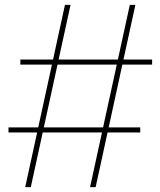

<svg xmlns="http://www.w3.org/2000/svg" viewBox="-20 -772 662 792"><path d="M271 -752 107 0H84L248 -752ZM538.5 -752 374.5 0H351.5L515.5 -752ZM607.5 -526.5V-505.5H64V-526.5ZM558.5 -246.5V-225.5H15V-246.5Z"/></svg>

Font: Hepta Slab ExtraLight
Style: Regular
Weight: 200
Designer: Michael LaGattuta
Foundry: Michael LaGattuta
Version: Version 1.100